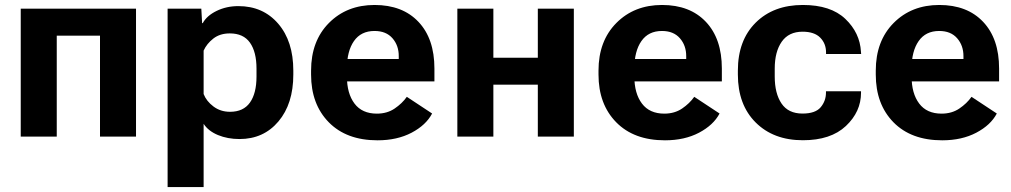

<svg xmlns="http://www.w3.org/2000/svg" viewBox="-20 -550 4071 773"><path d="M63.5 -515.1V0H208.5V-406.5H382.6V0H527.6V-515.1Z M654.8 203.1H799.8V-51.5Q818.6 -22.5 857.5 -6.3Q896.5 9.8 944.3 9.8Q1041.3 9.8 1101.1 -61.2Q1160.9 -132.1 1160.9 -250V-265.6Q1160.9 -384 1100 -454.7Q1039.1 -525.4 939.7 -525.4Q891.6 -525.4 851.9 -506Q812.3 -486.6 796.4 -457H793.7L790.5 -515.1H654.8ZM799.8 -171.4V-346.2Q812.3 -374 838.9 -394.8Q865.5 -415.5 905.3 -415.5Q960 -415.5 986.3 -378.3Q1012.7 -341.1 1012.7 -273.4V-241.9Q1012.7 -174.3 986.3 -137.1Q960 -99.9 906 -99.9Q867.9 -99.9 839.5 -121.2Q811 -142.6 799.8 -171.4Z M1232.4 -250Q1232.4 -130.4 1303.7 -57.7Q1375 14.9 1500 14.9Q1578.9 14.9 1637.1 -15.7Q1695.3 -46.4 1719.7 -93L1617.9 -160.2Q1599.1 -133.5 1568.8 -113Q1538.6 -92.5 1497.3 -92.5Q1437.7 -92.5 1407.2 -133.1Q1376.7 -173.6 1376.7 -242.4V-273.4Q1376.7 -344 1405 -384.6Q1433.3 -425.3 1487.8 -425.3Q1534.7 -425.3 1560.2 -395.9Q1585.7 -366.5 1585.4 -323.7V-312.5H1331.3V-222.2H1729V-274.2Q1729 -394 1664.8 -462Q1600.6 -530 1488 -530Q1376.2 -530 1304.3 -457.5Q1232.4 -385 1232.4 -265.6Z M1821.3 -515.1V0H1966.3V-209H2145.3V0H2290.3V-515.1H2145.3V-317.6H1966.3V-515.1Z M2389.6 -250Q2389.6 -130.4 2460.9 -57.7Q2532.2 14.9 2657.2 14.9Q2736.1 14.9 2794.3 -15.7Q2852.5 -46.4 2877 -93L2775.1 -160.2Q2756.3 -133.5 2726.1 -113Q2695.8 -92.5 2654.5 -92.5Q2595 -92.5 2564.5 -133.1Q2533.9 -173.6 2533.9 -242.4V-273.4Q2533.9 -344 2562.3 -384.6Q2590.6 -425.3 2645 -425.3Q2691.9 -425.3 2717.4 -395.9Q2742.9 -366.5 2742.7 -323.7V-312.5H2488.5V-222.2H2886.2V-274.2Q2886.2 -394 2822 -462Q2757.8 -530 2645.3 -530Q2533.4 -530 2461.5 -457.5Q2389.6 -385 2389.6 -265.6Z M2950.7 -250Q2950.7 -128.2 3022.5 -56.8Q3094.2 14.6 3212.4 14.6Q3324.7 14.6 3385.6 -42.7Q3446.5 -100.1 3446.5 -176.5V-182.6H3305.4V-177.2Q3305.4 -143.8 3284.2 -118.3Q3262.9 -92.8 3210.9 -92.8Q3153.8 -92.8 3126.5 -133.2Q3099.1 -173.6 3099.1 -241.9V-273.7Q3099.1 -341.8 3127.3 -382.1Q3155.5 -422.4 3211.2 -422.4Q3258.5 -422.4 3282.1 -398.6Q3305.7 -374.8 3305.7 -338.9V-332.5H3447L3446.3 -341.3Q3442.1 -418 3383.3 -474Q3324.5 -530 3212.4 -530Q3094 -530 3022.3 -458.7Q2950.7 -387.5 2950.7 -265.6Z M3505.9 -250Q3505.9 -130.4 3577.1 -57.7Q3648.4 14.9 3773.4 14.9Q3852.3 14.9 3910.5 -15.7Q3968.8 -46.4 3993.2 -93L3891.4 -160.2Q3872.6 -133.5 3842.3 -113Q3812 -92.5 3770.8 -92.5Q3711.2 -92.5 3680.7 -133.1Q3650.1 -173.6 3650.1 -242.4V-273.4Q3650.1 -344 3678.5 -384.6Q3706.8 -425.3 3761.2 -425.3Q3808.1 -425.3 3833.6 -395.9Q3859.1 -366.5 3858.9 -323.7V-312.5H3604.7V-222.2H4002.4V-274.2Q4002.4 -394 3938.2 -462Q3874 -530 3761.5 -530Q3649.7 -530 3577.8 -457.5Q3505.9 -385 3505.9 -265.6Z"/></svg>

Font: Roboto Flex
Style: Regular
Weight: 400
Designer: Berlow after Robertson
Foundry: Google
Version: Version 3.200;gftools[0.9.32]